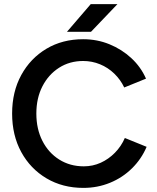

<svg xmlns="http://www.w3.org/2000/svg" viewBox="-20 -903 763 935"><path d="M386 12Q285 12 206.5 -34.5Q128 -81 83.5 -162.5Q39 -244 39 -350Q39 -456 83.5 -537.5Q128 -619 206 -665.5Q284 -712 385 -712Q453 -712 513 -687.5Q573 -663 619.5 -620Q666 -577 691 -520L585 -477Q567 -515 536.5 -544.5Q506 -574 467 -590Q428 -606 385 -606Q319 -606 267.5 -573Q216 -540 186.5 -482.5Q157 -425 157 -350Q157 -275 186.5 -217Q216 -159 268.5 -126Q321 -93 388 -93Q432 -93 470.5 -110.5Q509 -128 539.5 -159Q570 -190 588 -231L694 -188Q669 -129 623 -83.5Q577 -38 516 -13Q455 12 386 12ZM306 -748 422 -883H552L423 -748Z"/></svg>

Font: Figtree Light SemiBold
Style: Regular
Weight: 600
Version: Version 2.002